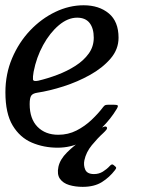

<svg xmlns="http://www.w3.org/2000/svg" viewBox="-32 -550 542 728"><path d="M-11.5 -200Q-11.5 -269.5 14 -329.5Q39.5 -389.5 82.2 -434.5Q125 -479.5 177.8 -504.8Q230.5 -530 285 -530Q343.5 -530 380.5 -499.2Q417.5 -468.5 417.5 -407Q417.5 -363 387.2 -327.8Q357 -292.5 309.5 -266Q262 -239.5 208.8 -222.5Q155.5 -205.5 109.5 -198.5Q92.5 -196 86.5 -187.5Q80.5 -179 80.5 -155Q80.5 -99.5 110.2 -69.2Q140 -39 189 -39Q226.5 -39 258.2 -55.2Q290 -71.5 315.5 -95.8Q341 -120 359 -144Q363.5 -150 367.5 -151.5Q371.5 -153 382.5 -153H397Q411.5 -153 414.2 -150.2Q417 -147.5 410 -136Q388.5 -100 355 -66.5Q321.5 -33 278.8 -11.5Q236 10 186.5 10Q134 10 88.8 -9.2Q43.5 -28.5 16 -74.2Q-11.5 -120 -11.5 -200ZM113 -244Q149 -252.5 186 -266.5Q223 -280.5 254.2 -300.5Q285.5 -320.5 304.5 -347Q323.5 -373.5 323.5 -407Q323.5 -442.5 307.8 -462.8Q292 -483 260.5 -483Q225 -483 191 -454.2Q157 -425.5 131.5 -379Q106 -332.5 95.5 -278Q92 -258 93 -249Q94 -240 113 -244ZM281.5 158.5Q253.5 158.5 230.2 151.5Q207 144.5 195.2 127.8Q183.5 111 189.5 82.5Q195.5 54.5 222 28Q248.5 1.5 283 -21.5Q317.5 -44.5 348 -62.5Q368.5 -75 373 -67.5Q375.5 -63.5 371.2 -58Q367 -52.5 359.5 -45.5Q338 -26 316.2 0.5Q294.5 27 288 57.5Q284 76.5 291.2 93.2Q298.5 110 324.5 110Q343 110 358 100.8Q373 91.5 384 79.5Q392.5 69.5 399 76L405 81Q409 84.5 408.5 87Q408 89.5 404 95Q383 122.5 354.2 140.5Q325.5 158.5 281.5 158.5Z"/></svg>

Font: Besley
Style: Italic
Weight: 400
Italic angle: -13°
Designer: Owen Earl
Foundry: indestructible type*
Version: Version 4.000; ttfautohint (v1.8.4.7-5d5b)